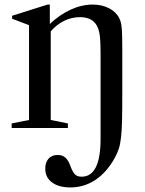

<svg xmlns="http://www.w3.org/2000/svg" viewBox="-20 -560 636 840"><path d="M277 -20 202 -35V-423C219.3 -443 239 -458.3 261 -469C283 -479.7 306 -485 330 -485C369.3 -485 395.3 -469.7 408 -439C412.7 -427.7 415.8 -413.5 417.5 -396.5C419.2 -379.5 420 -356.7 420 -328V48C420 158 392.3 213 337 213C324.3 213 314.7 209.7 308 203C301.3 196.3 294.3 183.3 287 164C281.7 148.7 274.7 137.2 266 129.5C257.3 121.8 246 118 232 118C215.3 118 202.2 123.3 192.5 134C182.8 144.7 178 159.3 178 178C178 203.3 187.8 223.3 207.5 238C227.2 252.7 254 260 288 260C328 260 364.5 249 397.5 227C430.5 205 458.7 173 482 131C489.3 117.7 495.2 104.5 499.5 91.5C503.8 78.5 507.2 61.8 509.5 41.5C511.8 21.2 513.3 -4.3 514 -35C514.7 -65.7 515 -105.7 515 -155V-338C515 -362 514.8 -381.8 514.5 -397.5C514.2 -413.2 513.5 -426.3 512.5 -437C511.5 -447.7 510.2 -456.2 508.5 -462.5C506.8 -468.8 504.7 -474.7 502 -480C492.7 -498.7 477.7 -513.3 457 -524C436.3 -534.7 412.7 -540 386 -540C354 -540 321.8 -532.7 289.5 -518C257.2 -503.3 226.7 -482.3 198 -455V-540H188L33 -491V-478L107 -450V-35L31 -20V0H277Z"/></svg>

Font: Libre Caslon Text
Style: Regular
Weight: 400
Designer: Pablo Impallari, Rodrigo Fuenzalida
Foundry: Pablo Impallari, Rodrigo Fuenzalida
Version: Version 1.000; ttfautohint (v0.93) -l 8 -r 50 -G 200 -x 14 -